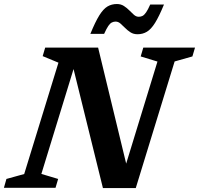

<svg xmlns="http://www.w3.org/2000/svg" viewBox="-44 -935 992 956"><path d="M598.5 -61.5 565 -57.5 740 -628.5 656.5 -654 669.5 -698H927L914 -654L825.5 -629L632 1.5H468.5L313 -628.5L335.5 -634.5L162 -69L245.5 -44L232.5 0H-24.5L-12 -44L76.5 -68.5L247 -623L168.5 -655.5L181 -698H444.5ZM772.5 -912.5Q748 -853 728 -821Q708 -789 687.2 -776.8Q666.5 -764.5 641 -764.5Q620.5 -764.5 605.8 -774Q591 -783.5 578.8 -796Q566.5 -808.5 555.5 -818Q544.5 -827.5 531.5 -827.5Q521.5 -827.5 512.8 -823Q504 -818.5 495.2 -805.8Q486.5 -793 474.5 -766.5H406Q430.5 -826.5 450.5 -858.5Q470.5 -890.5 491.2 -902.8Q512 -915 538 -915Q558 -915 573 -905.2Q588 -895.5 600 -883.2Q612 -871 623 -861.2Q634 -851.5 647 -851.5Q657.5 -851.5 666 -856Q674.5 -860.5 683.5 -873.5Q692.5 -886.5 704 -912.5Z"/></svg>

Font: Newsreader 9pt SemiBold
Style: Italic
Weight: 600
Italic angle: -17°
Designer: Hugues Gentile
Foundry: Production Type
Version: Version 1.003